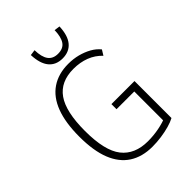

<svg xmlns="http://www.w3.org/2000/svg" viewBox="-260 -1040 1171 1171"><g transform="rotate(-45 325.5 -454.5)"><path d="M351 8Q263 8 202 -31.5Q141 -71 109.5 -150Q78 -229 78 -351Q78 -471 108.5 -551.5Q139 -632 199 -672.5Q259 -713 344 -713Q388 -713 426.5 -703Q465 -693 497.5 -675Q530 -657 552 -630L531 -596Q496 -633 449 -651Q402 -669 345 -669Q234 -669 180.5 -593Q127 -517 127 -351Q127 -181 184.5 -108Q242 -35 355 -35Q403 -35 449.5 -44Q496 -53 533 -69L510 -32V-309H357V-353H556V-34Q534 -22 500.5 -12.5Q467 -3 428 2.5Q389 8 351 8ZM344 -760Q287 -760 255.5 -798Q224 -836 221 -912L258 -917Q259 -858 280 -829Q301 -800 344 -800Q390 -800 410 -830Q430 -860 431 -917L468 -912Q465 -836 433 -798Q401 -760 344 -760Z"/></g></svg>

Font: Nunito Sans 7pt Condensed ExtraLight
Style: Regular
Weight: 250
Width: 3
Designer: Vernon Adams
Foundry: Vernon Adams
Version: Version 3.101;gftools[0.9.27]